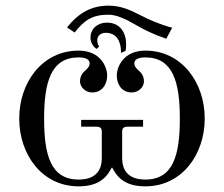

<svg xmlns="http://www.w3.org/2000/svg" viewBox="-20 -647 792 679"><path d="M217 -550 244 -532C278 -575 305 -595 364 -595C392 -595 424 -580 462 -558C490 -542 521 -526 568 -510L589 -549C550 -559 507 -577 477 -593C442 -611 408 -627 364 -627C306 -627 260 -604 217 -550ZM300 -514C300 -496 310 -481 322 -474L331 -483C327 -488 324 -492 324 -505C324 -523 340 -531 354 -531C391 -531 408 -502 408 -463V-460L424 -467C426 -475 426 -483 426 -491C426 -531 405 -567 358 -567C328 -567 300 -548 300 -514ZM48 -228C48 -100 129 12 258 12C333 12 359 -23 375 -54H377C393 -23 419 12 494 12C623 12 704 -100 704 -228C704 -356 622 -468 494 -468C417 -468 393 -411 393 -380C393 -351 409 -320 446 -320C470 -320 489 -339 489 -359C489 -375 483 -387 470 -398C458 -408 455 -416 455 -423C455 -430 459 -444 494 -444C591 -444 616 -358 616 -228C616 -99 593 -12 494 -12C427 -12 412 -52 412 -88V-182C412 -194 418 -199 432 -199H486V-223H267V-199H320C334 -199 340 -194 340 -182V-88C340 -52 325 -12 258 -12C159 -12 136 -99 136 -228C136 -358 161 -444 258 -444C293 -444 297 -430 297 -423C297 -416 294 -408 282 -398C269 -387 263 -375 263 -359C263 -339 282 -320 306 -320C343 -320 359 -351 359 -380C359 -411 335 -468 258 -468C130 -468 48 -356 48 -228Z"/></svg>

Font: Old Standard
Style: Regular
Weight: 400
Designer: Alexey Kryukov <alexios@thessalonica.org.ru>
Version: Version 2.0